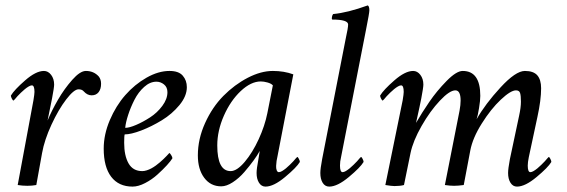

<svg xmlns="http://www.w3.org/2000/svg" viewBox="-20 -689 2111 715"><path d="M299.8 -424.8Q329.1 -424.8 347.7 -404.3Q356.4 -393.6 356.4 -377Q356.4 -357.4 347.2 -345.7Q337.9 -334 321.3 -334Q305.2 -334 292 -348.6Q285.6 -356.4 272.5 -356.4Q255.4 -356.4 226.6 -318.8Q197.8 -281.2 171.6 -224.6Q145.5 -168 136.7 -119.1L115.2 0Q99.1 2.9 82 2.9Q63.5 2.9 45.9 0L104.5 -315.4Q108.4 -338.9 108.4 -346.7Q108.4 -371.1 98.6 -371.1Q93.8 -371.1 86.7 -366.9Q79.6 -362.8 72.5 -356.9Q65.4 -351.1 57.9 -343.8Q50.3 -336.4 44.9 -330.6Q40 -324.2 35.2 -319.3L30.3 -314.5Q27.8 -314.5 24.2 -321.5Q20.5 -328.6 20.5 -333Q33.2 -354.5 73.5 -389.6Q113.8 -424.8 143.6 -424.8Q159.2 -424.8 170.4 -410.2Q181.6 -395.5 181.6 -374Q181.6 -363.3 173.8 -322.3Q168.9 -295.9 157.2 -240.2Q172.4 -276.9 195.8 -317.4Q219.2 -357.9 248.8 -391.4Q278.3 -424.8 299.8 -424.8Z M611.3 -424.8Q645.5 -424.8 660.6 -407.2Q675.8 -389.6 675.8 -364.3Q675.8 -331.1 648.2 -297.6Q620.6 -264.2 582.5 -241Q544.4 -217.8 506.1 -203.1Q467.8 -188.5 444.3 -188.5Q442.4 -182.6 442.4 -157.2Q442.4 -109.4 458.7 -80.6Q475.1 -51.8 509.8 -51.8Q517.6 -51.8 526.6 -54.7Q535.6 -57.6 543.7 -62Q551.8 -66.4 560.3 -72.5Q568.8 -78.6 575.4 -84.5Q582 -90.3 588.9 -96.7Q595.7 -103 599.6 -107.4Q603.5 -111.3 606.9 -115.2L610.4 -119.1Q612.8 -119.1 617.4 -111.6Q622.1 -104 622.1 -99.6Q616.2 -89.8 601.6 -73.7Q586.9 -57.6 566.4 -39.1Q545.9 -20.5 520.5 -7.3Q495.1 5.9 473.6 5.9Q421.9 5.9 394 -30.8Q366.2 -67.4 366.2 -135.7Q366.2 -188 388.9 -241.5Q411.6 -294.9 446.5 -334.7Q481.4 -374.5 525.6 -399.7Q569.8 -424.8 611.3 -424.8ZM446.3 -212.9Q461.4 -212.9 487.1 -223.9Q512.7 -234.9 539.1 -252Q565.4 -269 584.5 -294.7Q603.5 -320.3 603.5 -345.7Q603.5 -364.3 590.8 -374.5Q578.1 -384.8 562.5 -384.8Q538.6 -384.8 516.8 -365.2Q495.1 -345.7 480.7 -317.4Q466.3 -289.1 457.3 -261.2Q448.2 -233.4 446.3 -212.9Z M996.1 -424.8Q1037.6 -424.8 1072.3 -412.1L1012.7 -103.5Q1011.2 -98.1 1010 -89.8Q1008.8 -81.5 1008.3 -71.5Q1007.8 -61.5 1010.5 -54.7Q1013.2 -47.9 1018.6 -47.9Q1023.4 -47.9 1030.5 -52Q1037.6 -56.2 1044.7 -62Q1051.8 -67.9 1059.3 -75.2Q1066.9 -82.5 1072.3 -88.4Q1077.1 -94.7 1082 -99.6L1086.9 -104.5Q1089.4 -104.5 1093 -97.4Q1096.7 -90.3 1096.7 -85.9Q1084.5 -65.4 1041.7 -29.8Q999 5.9 968.8 5.9Q953.6 5.9 944.6 -8.3Q935.5 -22.5 935.5 -44.9Q935.5 -60.5 942.4 -96.7Q946.3 -120.1 947.3 -127Q938.5 -110.8 924.1 -91.1Q909.7 -71.3 889.9 -48.3Q870.1 -25.4 846.9 -10.3Q823.7 4.9 803.7 4.9Q764.2 4.9 740.5 -26.9Q716.8 -58.6 716.8 -110.4Q716.8 -171.4 743.7 -230.7Q770.5 -290 811.8 -331.8Q853 -373.5 902.3 -399.2Q951.7 -424.8 996.1 -424.8ZM951.2 -385.7Q914.6 -385.7 876.5 -349.9Q838.4 -314 813.7 -258.1Q789.1 -202.1 789.1 -147.5Q789.1 -51.8 838.9 -51.8Q862.3 -51.8 891.4 -86.2Q920.4 -120.6 943.4 -170.7Q966.3 -220.7 975.6 -267.6L996.1 -371.1Q990.2 -377.9 976.3 -381.8Q962.4 -385.7 951.2 -385.7Z M1267.6 -545.9Q1276.4 -585.4 1276.4 -597.7Q1276.4 -616.2 1216.8 -616.2Q1214.8 -619.1 1216.3 -626.5Q1217.8 -633.8 1220.7 -636.7Q1274.4 -641.6 1349.6 -668.9Q1355.5 -665.5 1355.5 -650.4Q1355.5 -640.6 1342.8 -577.1L1250 -103.5Q1246.1 -87.9 1246.1 -72.3Q1246.1 -47.9 1255.9 -47.9Q1260.7 -47.9 1267.8 -52Q1274.9 -56.2 1282 -62Q1289.1 -67.9 1296.6 -75.2Q1304.2 -82.5 1309.6 -88.4Q1314.5 -94.7 1319.3 -99.6L1324.2 -104.5Q1326.7 -104.5 1330.3 -97.4Q1334 -90.3 1334 -85.9Q1321.8 -65.4 1279.1 -29.8Q1236.3 5.9 1206.1 5.9Q1190.4 5.9 1181.6 -8.3Q1172.9 -22.5 1172.9 -44.9Q1172.9 -60.5 1179.7 -96.7Z M1878.9 -96.7 1913.1 -257.8Q1919.9 -288.6 1919.9 -310.5Q1919.9 -333 1916.7 -342.8Q1913.6 -352.5 1901.4 -352.5Q1881.8 -352.5 1845 -317.9Q1808.1 -283.2 1774.2 -229.2Q1740.2 -175.3 1731.4 -128.9L1707 0Q1686.5 2.9 1670.9 2.9Q1655.8 2.9 1636.7 0L1691.4 -277.3Q1695.3 -298.3 1695.3 -314.5Q1695.3 -352.5 1675.8 -352.5Q1654.3 -352.5 1618.2 -314.2Q1582 -275.9 1550 -220Q1518.1 -164.1 1508.8 -119.1L1484.4 0Q1470.2 3.9 1449.2 3.9Q1438.5 3.9 1415 0L1479.5 -315.4Q1483.4 -338.9 1483.4 -346.7Q1483.4 -371.1 1473.6 -371.1Q1468.8 -371.1 1461.7 -366.9Q1454.6 -362.8 1447.5 -356.9Q1440.4 -351.1 1432.9 -343.8Q1425.3 -336.4 1419.9 -330.6Q1415 -324.2 1410.2 -319.3L1405.3 -314.5Q1402.8 -314.5 1399.2 -321.5Q1395.5 -328.6 1395.5 -333Q1408.2 -354.5 1448.5 -389.6Q1488.8 -424.8 1518.6 -424.8Q1534.2 -424.8 1545.4 -410.2Q1556.6 -395.5 1556.6 -374Q1556.6 -363.3 1548.8 -322.3Q1544.4 -298.8 1529.3 -231.4Q1551.3 -269.5 1578.9 -309.8Q1606.4 -350.1 1643.1 -387.5Q1679.7 -424.8 1703.1 -424.8Q1768.6 -424.8 1768.6 -332Q1768.6 -314.9 1763.9 -286.4Q1759.3 -257.8 1754.9 -245.1Q1787.1 -301.8 1843.8 -363.3Q1900.4 -424.8 1934.6 -424.8Q1966.8 -424.8 1981 -408.4Q1995.1 -392.1 1995.1 -360.4Q1995.1 -316.4 1981.4 -253.9L1949.2 -103.5Q1945.3 -84 1945.3 -72.3Q1945.3 -47.9 1955.1 -47.9Q1960 -47.9 1967 -52Q1974.1 -56.2 1981.2 -62Q1988.3 -67.9 1995.8 -75.2Q2003.4 -82.5 2008.8 -88.4Q2013.7 -94.7 2018.6 -99.6L2023.4 -104.5Q2025.9 -104.5 2029.5 -97.4Q2033.2 -90.3 2033.2 -85.9Q2021 -65.4 1978.3 -29.8Q1935.5 5.9 1905.3 5.9Q1890.1 5.9 1881.1 -8.3Q1872.1 -22.5 1872.1 -44.9Q1872.1 -60.5 1878.9 -96.7Z"/></svg>

Font: Amiri
Style: Slanted
Weight: 400
Italic angle: 9°
Designer: Khaled Hosny
Version: Version 000.107